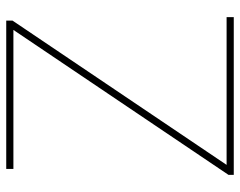

<svg xmlns="http://www.w3.org/2000/svg" viewBox="-97 -673 770 616"><g transform="rotate(-90 288.0 -365.0)"><path d="M530 -730V-710L67 -23H541V0H35V-17L500 -707H54V-730Z"/></g></svg>

Font: Nacelle Thin
Style: Regular
Weight: 100
Designer: Sora Sagano
Foundry: Sora Sagano
Version: Version 1.000;FEAKit 1.0